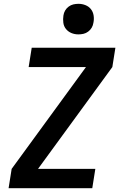

<svg xmlns="http://www.w3.org/2000/svg" viewBox="-20 -985 640 1005"><path d="M25 0 41 -101 430 -634H130L146 -735H584L568 -634L179 -101H479L463 0ZM390 -805Q371 -805 354 -812Q337 -819 325.5 -833Q314 -847 311.5 -866Q309 -885 312 -904Q314 -918 321 -930Q328 -942 339.5 -950.5Q351 -959 364 -962Q377 -965 391 -965Q410 -965 427.5 -958Q445 -951 456 -937Q467 -923 470 -904Q473 -885 469 -866Q467 -852 460 -840Q453 -828 441.5 -819.5Q430 -811 417 -808Q404 -805 390 -805Z"/></svg>

Font: Iosevka Extended
Style: Bold Italic
Weight: 700
Width: 7
Italic angle: -9°
Monospace: yes
Designer: Belleve Invis
Foundry: Belleve Invis
Version: Version 32.5.0; ttfautohint (v1.8.4)